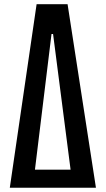

<svg xmlns="http://www.w3.org/2000/svg" viewBox="-20 -879 495 899"><path d="M25.9 0 151.4 -859.4H296.4L429.2 0ZM143.6 -84.5H310.5L228.5 -719.7H221.2Z"/></svg>

Font: Antonio SemiBold
Style: Regular
Weight: 600
Designer: Vernon Adams
Foundry: Vernon Adams
Version: Version 1.002